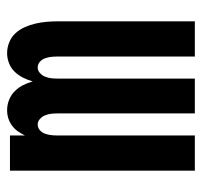

<svg xmlns="http://www.w3.org/2000/svg" viewBox="-34 -534 568 540"><g transform="rotate(-90 250.0 -264.0)"><path d="M40 0V-520H139V-478Q144 -488 150.5 -497.5Q157 -507 166.5 -514Q176 -521 187 -524.5Q198 -528 210 -528Q225 -528 239 -522.5Q253 -517 263.5 -506.5Q274 -496 280.5 -483Q287 -470 291 -456Q295 -470 301.5 -483Q308 -496 318 -506.5Q328 -517 342 -522.5Q356 -528 370 -528H371Q386 -528 401 -522Q416 -516 426.5 -504.5Q437 -493 443.5 -478.5Q450 -464 453.5 -449Q457 -434 458.5 -418.5Q460 -403 460 -387V0H361V-387Q361 -396 360 -404.5Q359 -413 356 -421.5Q353 -430 346 -436Q339 -442 330 -442Q322 -442 315 -436Q308 -430 304.5 -421.5Q301 -413 300 -404.5Q299 -396 299 -387V0H201V-387Q201 -396 200 -404.5Q199 -413 195.5 -421.5Q192 -430 185 -436Q178 -442 170 -442Q161 -442 154 -436Q147 -430 144 -421.5Q141 -413 140 -404.5Q139 -396 139 -387V0Z"/></g></svg>

Font: Iosevka SS18 Semibold
Style: Regular
Weight: 600
Monospace: yes
Designer: Belleve Invis
Foundry: Belleve Invis
Version: Version 25.1.1; ttfautohint (v1.8.4)